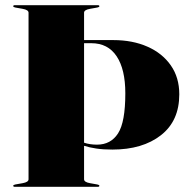

<svg xmlns="http://www.w3.org/2000/svg" viewBox="-20 -720 725 740"><path d="M304 -29Q304 -18 327 -14L355 -9Q363 -7.5 363 -4Q363 0 357 0H37Q31 0 31 -4Q31 -7.5 39 -9L67 -14Q90 -18 90 -29V-671Q90 -682 67 -686L39 -691Q31 -692.5 31 -696Q31 -700 37 -700H357Q363 -700 363 -696Q363 -692.5 355 -691L327 -686Q304 -682 304 -671V-565.5H416.5Q491 -565.5 548.2 -540.2Q605.5 -515 638.2 -468.2Q671 -421.5 671 -356.5Q671 -254 600.2 -198.8Q529.5 -143.5 413 -143.5Q378 -143.5 351.2 -147.5Q324.5 -151.5 304 -158ZM332 -553.5H304V-170Q326.5 -162.5 354 -162.5Q407 -162.5 435 -206Q463 -249.5 463 -360.5Q463 -453 429.5 -503.2Q396 -553.5 332 -553.5Z"/></svg>

Font: Fraunces 144pt S000 Black
Style: Regular
Weight: 900
Version: Version 1.000; ttfautohint (v1.8.3)